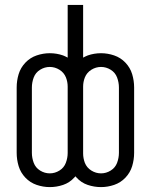

<svg xmlns="http://www.w3.org/2000/svg" viewBox="-20 -755 615 783"><path d="M183 8Q156 8 129.5 -1Q103 -10 83.5 -30.5Q64 -51 56 -77.5Q48 -104 48 -132V-398Q48 -426 56 -452.5Q64 -479 83.5 -499.5Q103 -520 129.5 -529Q156 -538 183 -538Q211 -538 237 -529Q247 -525 256 -520V-735H319V-520Q328 -525 338 -529Q364 -538 392 -538Q419 -538 445.5 -529Q472 -520 491.5 -499.5Q511 -479 519 -452.5Q527 -426 527 -398V-132Q527 -104 519 -77.5Q511 -51 491.5 -30.5Q472 -10 445.5 -1Q419 8 392 8Q364 8 337.5 -1Q311 -10 292 -31L288 -36L283 -31Q264 -10 237.5 -1Q211 8 183 8ZM183 -48Q204 -48 222.5 -59.5Q241 -71 248.5 -91Q256 -111 256 -131V-402Q256 -421 249 -439Q241 -459 222.5 -470.5Q204 -482 183 -482Q162 -482 143.5 -470.5Q125 -459 117.5 -439Q110 -419 110 -398V-132Q110 -111 117.5 -91Q125 -71 143.5 -59.5Q162 -48 183 -48ZM392 -48Q413 -48 431.5 -59.5Q450 -71 457.5 -91Q465 -111 465 -132V-398Q465 -419 457.5 -439Q450 -459 431.5 -470.5Q413 -482 392 -482Q371 -482 352.5 -470.5Q334 -459 326 -439Q319 -421 319 -402V-131V-129Q319 -110 326 -91Q334 -71 352.5 -59.5Q371 -48 392 -48Z"/></svg>

Font: Jozsika Light
Style: Regular
Weight: 300
Monospace: yes
Designer: Belleve Invis
Foundry: Belleve Invis
Version: 2.1.0